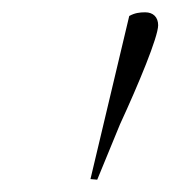

<svg xmlns="http://www.w3.org/2000/svg" viewBox="-20 -764 277 312"><path d="M127 -473 138 -472 175 -562C205 -627 237 -704 237 -723C237 -736 229 -744 216 -744C207 -744 199 -743 190 -738Z"/></svg>

Font: Source Serif 4 Display Light
Style: Italic
Weight: 300
Italic angle: -12°
Designer: Frank Grießhammer
Foundry: Adobe Systems Incorporated
Version: Version 4.004;hotconv 1.0.117;makeotfexe 2.5.65602